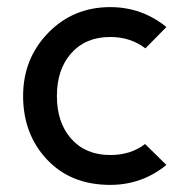

<svg xmlns="http://www.w3.org/2000/svg" viewBox="-20 -510 513 540"><path d="M388 -105 448 -46Q379 10 290 10Q179 10 112 -61.5Q45 -133 45 -240Q45 -345 115.5 -417.5Q186 -490 290 -490Q379 -490 448 -434L389 -374Q347 -406 290 -406Q221 -406 180.5 -360.5Q140 -315 140 -240Q140 -165 180.5 -119.5Q221 -74 290 -74Q348 -74 388 -105Z"/></svg>

Font: Baumans
Style: Regular
Weight: 400
Designer: Henadij Zarechnjuk
Foundry: Cyreal (www.cyreal.org)
Version: Version 001.002